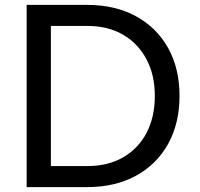

<svg xmlns="http://www.w3.org/2000/svg" viewBox="-20 -765 818 785"><path d="M89 0V-745H336Q451 -745 536 -698.5Q621 -652 667.5 -568.5Q714 -485 714 -373Q714 -261 667.5 -177Q621 -93 536 -46.5Q451 0 336 0ZM188 -86H337Q421 -86 483 -121.5Q545 -157 579 -221.5Q613 -286 613 -373Q613 -459 578.5 -523.5Q544 -588 482.5 -623.5Q421 -659 337 -659H188Z"/></svg>

Font: Plus Jakarta Text
Style: Regular
Weight: 400
Designer: Gumpita Rahayu
Foundry: Tokotype Studio
Version: Version 1.000